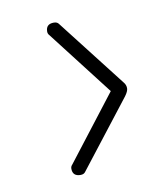

<svg xmlns="http://www.w3.org/2000/svg" viewBox="-56 -510 436 499"><g transform="rotate(-10 162.5 -261.0)"><path d="M118 -60Q97 -60 97 -80Q97 -86 101 -90L233 -261L101 -432Q97 -436 97 -442Q97 -462 118 -462Q127 -462 131 -456L270 -277Q276 -270 276 -261Q276 -253 267 -241L131 -66Q127 -60 118 -60Z"/></g></svg>

Font: Send Flowers
Style: Regular
Weight: 400
Designer: Robert E. Leuschke
Foundry: Robert E. Leuschke
Version: Version 1.010; ttfautohint (v1.8.4.7-5d5b)